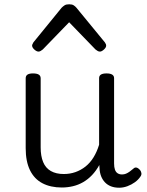

<svg xmlns="http://www.w3.org/2000/svg" viewBox="-20 -858 685 897"><path d="M269 18Q216 18 178 -2Q140 -22 120 -63Q100 -104 100 -166V-492Q100 -504 108.5 -509.5Q117 -515 134 -515Q152 -515 161 -509.5Q170 -504 170 -492V-169Q170 -129 181.5 -101Q193 -73 217.5 -59Q242 -45 278 -45Q307 -45 332.5 -54Q358 -63 379.5 -80Q401 -97 417 -123Q433 -149 443 -182V-493Q443 -504 451.5 -509.5Q460 -515 478 -515Q495 -515 504 -509.5Q513 -504 513 -493V-94Q513 -77 517 -65.5Q521 -54 529.5 -48.5Q538 -43 550 -43Q560 -43 568.5 -46.5Q577 -50 586 -56.5Q595 -63 603 -70Q610 -77 618 -75Q626 -73 634 -64Q639 -58 640.5 -49.5Q642 -41 636 -33Q626 -18 610 -6.5Q594 5 575 12Q556 19 537 19Q515 19 498.5 12.5Q482 6 470.5 -6Q459 -18 452.5 -34.5Q446 -51 445 -72L444 -87Q429 -60 410 -40Q391 -20 368.5 -7Q346 6 320.5 12Q295 18 269 18ZM160 -617Q151 -617 140.5 -626.5Q130 -636 130 -645Q130 -648 131.5 -651Q133 -654 136 -660L268 -822Q274 -828 281.5 -833Q289 -838 303 -838Q317 -838 324.5 -833Q332 -828 337 -822L470 -660Q474 -654 475 -651Q476 -648 476 -645Q476 -636 465.5 -626.5Q455 -617 447 -617Q441 -617 436 -620Q431 -623 426 -627L303 -754L180 -627Q175 -623 170 -620Q165 -617 160 -617Z"/></svg>

Font: Playwrite BE WAL Light
Style: Regular
Weight: 300
Version: Version 1.002